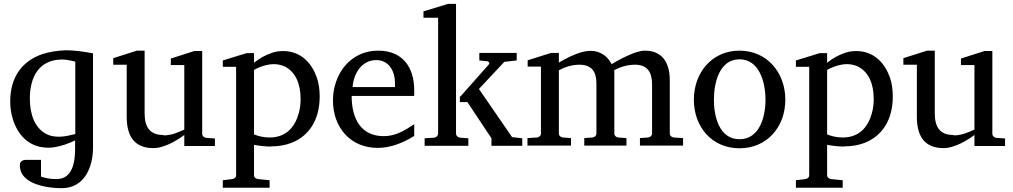

<svg xmlns="http://www.w3.org/2000/svg" viewBox="-20 -757 5259 997"><path d="M286 -47C259 -47 236 -52 217 -63C162 -94 135 -160 135 -245C135 -362 186 -448 303 -448C329 -448 351 -441 371 -437V-61C346 -55 317 -47 286 -47ZM370 14C370 80 359 173 273 173C236 173 210 166 193 160V73H120C98 73 83 79 83 102C83 149 116 176 150 192C187 209 239 220 301 220C417 220 463 113 463 9V-480C420 -488 372 -496 321 -496C277 -494 236 -488 200 -476C100 -442 33 -362 33 -230C33 -197 38 -166 47 -137C72 -58 129 10 231 10C242 10 254 9 266 7C304 0 340 -13 370 -28Z M828 -56C757 -56 731 -98 731 -169V-494H691L568 -455V-421H638V-150C638 -50 678 12 776 12C791 12 806 10 821 5C865 -8 905 -32 937 -56V1H1096V-38L1052 -41C1041 -42 1030 -50 1030 -62V-492H989L867 -453V-419H937V-84C907 -71 873 -54 830 -54Z M1299 -59V-394C1309 -400 1320 -405 1331 -409C1349 -416 1376 -424 1401 -424C1424 -424 1444 -419 1462 -410C1514 -382 1541 -323 1541 -243C1541 -217 1538 -192 1531 -168C1512 -99 1467 -43 1380 -43C1349 -43 1321 -50 1299 -59ZM1388 3C1427 3 1462 -3 1493 -15C1583 -50 1640 -132 1640 -256C1640 -293 1635 -326 1625 -355C1599 -428 1544 -492 1449 -492C1430 -492 1411 -489 1393 -483C1355 -470 1326 -453 1299 -431V-481H1260L1137 -443V-410H1206V153C1206 165 1196 172 1185 173L1137 179V218H1380V179L1321 173C1310 172 1299 165 1299 153V-5C1325 0 1357 4 1388 4Z M1806 -259H2130C2131 -263 2131 -268 2131 -287C2131 -411 2068 -494 1944 -494C1796 -494 1709 -369 1709 -235C1709 -93 1802 11 1941 11C2011 11 2076 -17 2131 -51V-112C2082 -80 2035 -50 1973 -50C1853 -50 1806 -142 1806 -259ZM2031 -327V-305H1811C1816 -375 1858 -445 1934 -445C2001 -445 2031 -385 2031 -327Z M2368 -256V-227H2407L2532 -39V0H2692V-39L2639 -45L2467 -295L2599 -436L2663 -443V-482H2469V-443L2510 -439C2518 -438 2525 -429 2518 -422L2371 -256ZM2348 -227V-256V-737H2307L2179 -698V-665H2255V-64C2255 -52 2245 -43 2234 -42L2185 -39V0H2412V-39L2369 -42C2358 -43 2348 -52 2348 -64Z M3329 -494C3316 -494 3301 -491 3285 -486C3239 -471 3193 -446 3156 -424C3137 -461 3102 -493 3046 -493C3033 -493 3019 -491 3004 -487C2959 -475 2918 -453 2882 -432V-482H2841L2720 -444V-411H2789V-64C2789 -52 2779 -44 2768 -43L2719 -40V-1H2945V-40L2903 -43C2892 -44 2882 -52 2882 -64V-392C2909 -407 2947 -421 2989 -421C3051 -421 3077 -386 3077 -325V-64C3077 -52 3067 -44 3056 -43L3014 -40V-1H3233V-40L3191 -43C3180 -44 3170 -52 3170 -64V-393C3199 -408 3235 -421 3277 -421C3341 -421 3366 -383 3366 -319V-64C3366 -52 3356 -44 3345 -43L3303 -40V-1H3527V-40L3479 -43C3468 -44 3458 -52 3458 -64V-341C3458 -430 3420 -494 3329 -494Z M3955 -239C3955 -150 3924 -34 3820 -34C3716 -34 3687 -150 3687 -239C3687 -328 3716 -449 3820 -449C3924 -449 3955 -328 3955 -239ZM4058 -239C4058 -379 3964 -494 3820 -494C3676 -494 3583 -379 3583 -239C3583 -99 3676 13 3820 13C3964 13 4058 -99 4058 -239Z M4275 -59V-394C4285 -400 4296 -405 4307 -409C4325 -416 4352 -424 4377 -424C4400 -424 4420 -419 4438 -410C4490 -382 4517 -323 4517 -243C4517 -217 4514 -192 4507 -168C4488 -99 4443 -43 4356 -43C4325 -43 4297 -50 4275 -59ZM4364 3C4403 3 4438 -3 4469 -15C4559 -50 4616 -132 4616 -256C4616 -293 4611 -326 4601 -355C4575 -428 4520 -492 4425 -492C4406 -492 4387 -489 4369 -483C4331 -470 4302 -453 4275 -431V-481H4236L4113 -443V-410H4182V153C4182 165 4172 172 4161 173L4113 179V218H4356V179L4297 173C4286 172 4275 165 4275 153V-5C4301 0 4333 4 4364 4Z M4931 -56C4860 -56 4834 -98 4834 -169V-494H4794L4671 -455V-421H4741V-150C4741 -50 4781 12 4879 12C4894 12 4909 10 4924 5C4968 -8 5008 -32 5040 -56V1H5199V-38L5155 -41C5144 -42 5133 -50 5133 -62V-492H5092L4970 -453V-419H5040V-84C5010 -71 4976 -54 4933 -54Z"/></svg>

Font: Veleka
Style: Regular
Weight: 400
Designer: Stefan Peev, Context Ltd, 2016; SIL International, 1997-2014.
Foundry: Stefan Peev, Context Ltd, 2016
Version: Version 1.000